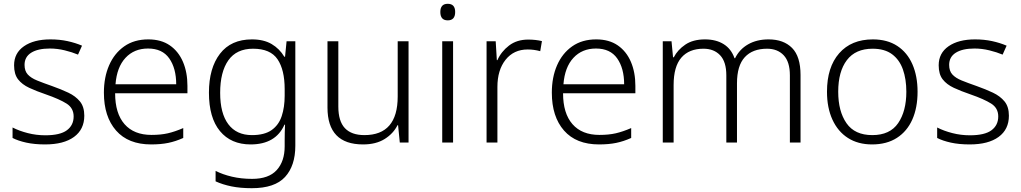

<svg xmlns="http://www.w3.org/2000/svg" viewBox="-20 -749 5368 1009"><path d="M423 -141Q423 -69 369 -29.5Q315 10 217 10Q161 10 118 0.5Q75 -9 46 -24V-79Q81 -61 126 -49.5Q171 -38 218 -38Q296 -38 331.5 -64.5Q367 -91 367 -137Q367 -181 330 -204.5Q293 -228 221 -253Q171 -270 133.5 -287.5Q96 -305 75 -332Q54 -359 54 -406Q54 -470 106 -506Q158 -542 245 -542Q293 -542 334.5 -533Q376 -524 411 -509L390 -462Q359 -475 320 -484.5Q281 -494 242 -494Q179 -494 144 -472Q109 -450 109 -408Q109 -376 126 -357.5Q143 -339 175 -326Q207 -313 253 -297Q301 -280 339 -262Q377 -244 400 -216Q423 -188 423 -141Z M759 -542Q827 -542 872.5 -510.5Q918 -479 941.5 -424Q965 -369 965 -298V-259H585Q585 -153 634.5 -96.5Q684 -40 776 -40Q825 -40 862 -48.5Q899 -57 943 -76V-24Q903 -6 864 2Q825 10 774 10Q654 10 590 -63Q526 -136 526 -262Q526 -343 553.5 -406Q581 -469 633 -505.5Q685 -542 759 -542ZM758 -494Q685 -494 639.5 -445Q594 -396 587 -306H906Q906 -390 869.5 -442Q833 -494 758 -494Z M1304 -542Q1366 -542 1407.5 -517.5Q1449 -493 1474 -451H1478L1486 -532H1532V17Q1532 122 1478 181Q1424 240 1303 240Q1243 240 1196.5 230.5Q1150 221 1113 204V149Q1150 168 1199 179.5Q1248 191 1305 191Q1392 191 1434 145Q1476 99 1476 20V-11Q1476 -32 1476.5 -53.5Q1477 -75 1478 -94H1475Q1429 10 1297 10Q1194 10 1136 -60Q1078 -130 1078 -262Q1078 -391 1136 -466.5Q1194 -542 1304 -542ZM1310 -493Q1223 -493 1180 -432Q1137 -371 1137 -261Q1137 -153 1180 -96Q1223 -39 1304 -39Q1370 -39 1407.5 -65.5Q1445 -92 1460.5 -139Q1476 -186 1476 -246V-281Q1476 -382 1438.5 -437.5Q1401 -493 1310 -493Z M2127 -532V0H2081L2072 -91H2069Q2047 -47 2001.5 -18.5Q1956 10 1888 10Q1701 10 1701 -184V-532H1758V-189Q1758 -112 1792.5 -75.5Q1827 -39 1895 -39Q2070 -39 2070 -242V-532Z M2333 -729Q2372 -729 2372 -686Q2372 -642 2333 -642Q2294 -642 2294 -686Q2294 -729 2333 -729ZM2361 -532V0H2304V-532Z M2756 -541Q2795 -541 2828 -533L2819 -480Q2787 -489 2753 -489Q2680 -489 2637 -435Q2594 -381 2594 -292V0H2537V-532H2585L2591 -433H2594Q2614 -478 2655 -509.5Q2696 -541 2756 -541Z M3113 -542Q3181 -542 3226.5 -510.5Q3272 -479 3295.5 -424Q3319 -369 3319 -298V-259H2939Q2939 -153 2988.5 -96.5Q3038 -40 3130 -40Q3179 -40 3216 -48.5Q3253 -57 3297 -76V-24Q3257 -6 3218 2Q3179 10 3128 10Q3008 10 2944 -63Q2880 -136 2880 -262Q2880 -343 2907.5 -406Q2935 -469 2987 -505.5Q3039 -542 3113 -542ZM3112 -494Q3039 -494 2993.5 -445Q2948 -396 2941 -306H3260Q3260 -390 3223.5 -442Q3187 -494 3112 -494Z M4019 -542Q4098 -542 4142.5 -497Q4187 -452 4187 -355V0H4131V-353Q4131 -424 4098.5 -458.5Q4066 -493 4011 -493Q3935 -493 3894 -448.5Q3853 -404 3853 -311V0H3797V-353Q3797 -424 3764.5 -458.5Q3732 -493 3677 -493Q3601 -493 3560.5 -446Q3520 -399 3520 -302V0H3463V-532H3509L3517 -448H3521Q3541 -487 3581.5 -514.5Q3622 -542 3685 -542Q3743 -542 3783 -517Q3823 -492 3840 -443H3843Q3866 -490 3911.5 -516Q3957 -542 4019 -542Z M4802 -267Q4802 -183 4774.5 -121Q4747 -59 4693.5 -24.5Q4640 10 4563 10Q4489 10 4436 -24Q4383 -58 4354.5 -120.5Q4326 -183 4326 -267Q4326 -396 4390 -469Q4454 -542 4567 -542Q4643 -542 4695.5 -507.5Q4748 -473 4775 -411Q4802 -349 4802 -267ZM4385 -267Q4385 -164 4428.5 -101.5Q4472 -39 4564 -39Q4657 -39 4700 -102Q4743 -165 4743 -267Q4743 -333 4725 -384Q4707 -435 4668 -464Q4629 -493 4566 -493Q4476 -493 4430.5 -433Q4385 -373 4385 -267Z M5282 -141Q5282 -69 5228 -29.5Q5174 10 5076 10Q5020 10 4977 0.5Q4934 -9 4905 -24V-79Q4940 -61 4985 -49.5Q5030 -38 5077 -38Q5155 -38 5190.5 -64.5Q5226 -91 5226 -137Q5226 -181 5189 -204.5Q5152 -228 5080 -253Q5030 -270 4992.5 -287.5Q4955 -305 4934 -332Q4913 -359 4913 -406Q4913 -470 4965 -506Q5017 -542 5104 -542Q5152 -542 5193.5 -533Q5235 -524 5270 -509L5249 -462Q5218 -475 5179 -484.5Q5140 -494 5101 -494Q5038 -494 5003 -472Q4968 -450 4968 -408Q4968 -376 4985 -357.5Q5002 -339 5034 -326Q5066 -313 5112 -297Q5160 -280 5198 -262Q5236 -244 5259 -216Q5282 -188 5282 -141Z"/></svg>

Font: Noto Sans Thai Looped Light
Style: Regular
Weight: 300
Designer: Sasikarn Vongin, Ben Mitchell
Foundry: The Fontpad Ltd
Version: Version 1.001; ttfautohint (v1.8.4.7-5d5b)